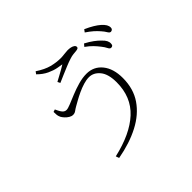

<svg xmlns="http://www.w3.org/2000/svg" viewBox="-186 -1053 1372 1372"><g transform="rotate(-45 500.0 -367.0)"><path d="M776 -589Q760 -610 740 -631Q720 -652 689 -674L705 -693Q741 -674 766.5 -655Q792 -636 808 -619Q827 -601 834.5 -586Q842 -571 841 -556Q841 -544 835 -538.5Q829 -533 820 -534Q809 -534 800.5 -551.5Q792 -569 776 -589ZM853 -668Q835 -689 815 -706.5Q795 -724 764 -745L778 -764Q814 -748 840.5 -732Q867 -716 884 -701Q904 -683 912.5 -668.5Q921 -654 921 -638Q921 -627 914.5 -621.5Q908 -616 899 -616Q888 -617 879 -633Q870 -649 853 -668ZM224 -507Q234 -485 242.5 -471Q251 -457 260.5 -451Q270 -445 281 -445Q295 -445 325.5 -457.5Q356 -470 396 -486.5Q436 -503 480 -515.5Q524 -528 564 -528Q637 -528 682 -472.5Q727 -417 727 -322Q727 -214 674 -136.5Q621 -59 526 -9.5Q431 40 304 63L295 38Q479 -4 576.5 -94Q674 -184 674 -332Q674 -415 640 -456.5Q606 -498 559 -498Q533 -498 502 -488.5Q471 -479 441 -465Q411 -451 386 -437Q361 -423 347 -415Q331 -406 318.5 -396.5Q306 -387 289 -387Q275 -387 260 -396Q245 -405 233 -418Q221 -431 215 -442Q208 -457 206.5 -469Q205 -481 205 -501ZM307 -779 320 -797Q376 -760 422.5 -748Q469 -736 514 -736Q529 -736 552 -739Q575 -742 587 -742Q603 -742 617.5 -739Q632 -736 642 -729Q652 -722 652 -711Q652 -703 644.5 -699.5Q637 -696 624 -695Q614 -694 597.5 -692.5Q581 -691 560 -684Q537 -677 505.5 -664Q474 -651 442.5 -637.5Q411 -624 386 -613L376 -633Q398 -645 418.5 -656Q439 -667 457.5 -677.5Q476 -688 490 -697Q476 -699 446 -704.5Q416 -710 379 -727Q342 -744 307 -779Z"/></g></svg>

Font: Early Summer Mincho VF
Style: Regular
Weight: 250
Designer: GuiWonder
Version: Version 1.002